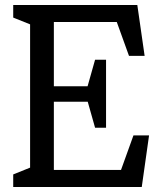

<svg xmlns="http://www.w3.org/2000/svg" viewBox="-20 -750 660 770"><path d="M33 -50.5 120.7 -85.8 100.7 -47.2V-675.3L116 -646.2L33 -679.5V-730H530.7L560 -526H497.3L440.5 -683.5L474.3 -661.7H180.3L196 -680.2V-390.5L167.7 -404H355.2L326.8 -388.3L361.3 -510.5H405.3V-237.7H361.3L326.8 -359.8L358 -342H167.7L196 -359.5V-48.3L167.7 -68.5H492.2L458.5 -49.5L515.2 -207H577.8L548.5 0H33Z"/></svg>

Font: Monaspace Xenon Var
Style: Regular
Weight: 400
Designer: Riley Cran and the Lettermatic Team
Version: Version 1.000 (Monaspace Xenon Var)